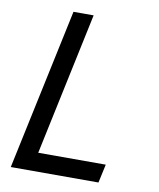

<svg xmlns="http://www.w3.org/2000/svg" viewBox="-88 -869 776 938"><g transform="rotate(10 300.0 -400.0)"><path d="M30 0 200 -800H300L150 -92H485L465 0Z"/></g></svg>

Font: Victor Mono Thin
Style: Italic
Weight: 100
Italic angle: -12°
Monospace: yes
Designer: Rune Bjørnerås
Version: Version 1.561;gftools[0.9.30]